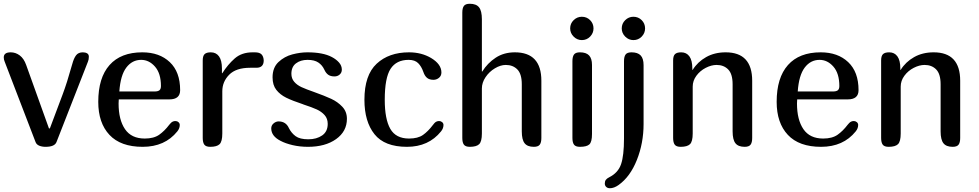

<svg xmlns="http://www.w3.org/2000/svg" viewBox="-30 -780 5201 1020"><path d="M442 -479Q442 -463 437 -452L270 -25Q260 0 212 0Q193 0 178.5 -6Q164 -12 159 -25L-5 -452Q-10 -463 -10 -475Q-10 -502 27 -502Q53 -502 75 -485.5Q97 -469 109 -435L230 -98H235L303 -279Q326 -340 351 -430L354 -440Q362 -470 374 -486Q386 -502 410 -502Q424 -502 433 -496.5Q442 -491 442 -479Z M902 -137Q911 -137 918 -131Q925 -125 925 -116Q925 -98 912 -82Q846 0 728 0Q611 0 551.5 -63.5Q492 -127 492 -239Q492 -367 552 -434.5Q612 -502 726 -502Q817 -502 872 -450Q927 -398 927 -301Q927 -252 870 -252H601Q600 -244 600 -230Q600 -144 634 -94Q668 -44 739 -44Q787 -44 815.5 -64Q844 -84 869 -117L877 -126Q887 -137 902 -137ZM604 -294H791Q809 -294 817 -300.5Q825 -307 825 -323Q825 -390 793.5 -426Q762 -462 720 -462Q672 -462 641 -421Q610 -380 604 -294Z M1332 -420H1299Q1224 -420 1187.5 -383Q1151 -346 1151 -295V-71Q1151 -28 1136.5 -14Q1122 0 1087 0Q1064 0 1055.5 -11.5Q1047 -23 1047 -47V-459Q1047 -483 1057 -492.5Q1067 -502 1090 -502Q1118 -502 1133.5 -480.5Q1149 -459 1149 -416V-391H1151Q1180 -437 1217 -469.5Q1254 -502 1312 -502H1324Q1349 -502 1359.5 -491Q1370 -480 1371 -459Q1371 -420 1332 -420Z M1582 -225 1580 -226Q1523 -245 1490.5 -261Q1458 -277 1438 -302.5Q1418 -328 1418 -369Q1418 -421 1449.5 -450.5Q1481 -480 1523 -491Q1565 -502 1603 -502Q1686 -502 1733 -477Q1756 -465 1771 -448Q1786 -431 1786 -410Q1786 -394 1774.5 -384Q1763 -374 1747 -374Q1726 -374 1713.5 -383Q1701 -392 1693 -410Q1682 -434 1661 -448Q1640 -462 1604 -462Q1567 -462 1542.5 -443.5Q1518 -425 1518 -388Q1518 -363 1533 -345.5Q1548 -328 1572 -317Q1596 -306 1639 -291Q1695 -271 1729.5 -255Q1764 -239 1788.5 -213Q1813 -187 1813 -149Q1813 -82 1755.5 -41Q1698 0 1606 0Q1563 0 1524.5 -9Q1486 -18 1460 -32Q1411 -57 1411 -98Q1411 -114 1423.5 -124.5Q1436 -135 1450 -135Q1489 -135 1505 -99Q1518 -73 1540.5 -56.5Q1563 -40 1608 -40Q1652 -40 1681.5 -60.5Q1711 -81 1711 -122Q1711 -150 1694.5 -168.5Q1678 -187 1653 -198.5Q1628 -210 1582 -225Z M2303 -137Q2312 -137 2319 -131Q2326 -125 2326 -116Q2326 -98 2313 -82Q2247 0 2132 0Q2013 0 1959.5 -67Q1906 -134 1906 -250Q1906 -381 1971 -441.5Q2036 -502 2143 -502Q2209 -502 2260 -472Q2315 -439 2315 -395Q2315 -377 2302 -366.5Q2289 -356 2273 -356Q2251 -356 2238.5 -366.5Q2226 -377 2219 -398Q2209 -427 2191.5 -444.5Q2174 -462 2141 -462Q2076 -462 2045 -414.5Q2014 -367 2014 -250Q2014 -147 2043.5 -95.5Q2073 -44 2143 -44Q2190 -44 2217 -63Q2244 -82 2269 -115L2278 -126Q2288 -137 2303 -137Z M2705 -502Q2846 -502 2846 -351V-47Q2846 -23 2837.5 -11.5Q2829 0 2806 0Q2772 0 2757 -19Q2742 -38 2742 -82V-332Q2742 -387 2718.5 -411Q2695 -435 2657 -435Q2629 -435 2599 -417Q2569 -399 2549.5 -370Q2530 -341 2530 -310V-71Q2530 -28 2515.5 -14Q2501 0 2466 0Q2443 0 2434.5 -11.5Q2426 -23 2426 -47V-713Q2426 -737 2434.5 -748.5Q2443 -760 2466 -760Q2500 -760 2515 -741Q2530 -722 2530 -678V-400H2532Q2560 -445 2603.5 -473.5Q2647 -502 2705 -502Z M3051 0Q3028 0 3019.5 -11.5Q3011 -23 3011 -47V-455Q3011 -479 3019.5 -490.5Q3028 -502 3051 -502Q3084 -502 3099.5 -485.5Q3115 -469 3115 -435V-68Q3115 -26 3101 -13Q3087 0 3051 0ZM3061 -691Q3087 -691 3105 -673Q3123 -655 3123 -629Q3123 -604 3105 -585.5Q3087 -567 3061 -567Q3036 -567 3017.5 -585.5Q2999 -604 2999 -629Q2999 -655 3017.5 -673Q3036 -691 3061 -691Z M3325 -502Q3358 -502 3373.5 -485.5Q3389 -469 3389 -434V-121Q3389 -20 3353.5 69.5Q3318 159 3256 203Q3232 220 3210 220Q3198 220 3190.5 213Q3183 206 3183 195Q3183 183 3188.5 175.5Q3194 168 3206 162Q3254 138 3269.5 92Q3285 46 3285 -44V-455Q3285 -479 3293.5 -490.5Q3302 -502 3325 -502ZM3335 -691Q3361 -691 3379 -673Q3397 -655 3397 -629Q3397 -604 3379 -585.5Q3361 -567 3335 -567Q3310 -567 3291.5 -585.5Q3273 -604 3273 -629Q3273 -655 3291.5 -673Q3310 -691 3335 -691Z M3589 -502Q3617 -502 3632.5 -480.5Q3648 -459 3648 -416V-409H3650Q3676 -451 3721 -476.5Q3766 -502 3825 -502Q3966 -502 3966 -351V-47Q3966 -23 3957.5 -11.5Q3949 0 3926 0Q3892 0 3877 -19Q3862 -38 3862 -82V-332Q3862 -387 3838.5 -411Q3815 -435 3777 -435Q3749 -435 3719 -419.5Q3689 -404 3669.5 -377.5Q3650 -351 3650 -320V-71Q3650 -28 3635.5 -14Q3621 0 3586 0Q3563 0 3554.5 -11.5Q3546 -23 3546 -47V-459Q3546 -483 3556 -492.5Q3566 -502 3589 -502Z M4506 -137Q4515 -137 4522 -131Q4529 -125 4529 -116Q4529 -98 4516 -82Q4450 0 4332 0Q4215 0 4155.5 -63.5Q4096 -127 4096 -239Q4096 -367 4156 -434.5Q4216 -502 4330 -502Q4421 -502 4476 -450Q4531 -398 4531 -301Q4531 -252 4474 -252H4205Q4204 -244 4204 -230Q4204 -144 4238 -94Q4272 -44 4343 -44Q4391 -44 4419.5 -64Q4448 -84 4473 -117L4481 -126Q4491 -137 4506 -137ZM4208 -294H4395Q4413 -294 4421 -300.5Q4429 -307 4429 -323Q4429 -390 4397.5 -426Q4366 -462 4324 -462Q4276 -462 4245 -421Q4214 -380 4208 -294Z M4694 -502Q4722 -502 4737.5 -480.5Q4753 -459 4753 -416V-409H4755Q4781 -451 4826 -476.5Q4871 -502 4930 -502Q5071 -502 5071 -351V-47Q5071 -23 5062.5 -11.5Q5054 0 5031 0Q4997 0 4982 -19Q4967 -38 4967 -82V-332Q4967 -387 4943.5 -411Q4920 -435 4882 -435Q4854 -435 4824 -419.5Q4794 -404 4774.5 -377.5Q4755 -351 4755 -320V-71Q4755 -28 4740.5 -14Q4726 0 4691 0Q4668 0 4659.5 -11.5Q4651 -23 4651 -47V-459Q4651 -483 4661 -492.5Q4671 -502 4694 -502Z"/></svg>

Font: Marmelad for Arash.Academy
Style: Regular
Weight: 400
Designer: Manvel Shmavonyan
Foundry: Cyreal
Version: Version 1.110;Glyphs 3.2 (3202)